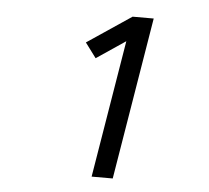

<svg xmlns="http://www.w3.org/2000/svg" viewBox="-43 -859 662 607"><g transform="rotate(5 288.0 -555.5)"><path d="M269 -298H336L421 -813H354L214 -719L249 -672L341 -734Z"/></g></svg>

Font: Iosevka Sparkle Light Oblique
Style: Regular
Weight: 300
Italic angle: -9°
Designer: Belleve Invis
Foundry: Belleve Invis
Version: Version 4.5.0; ttfautohint (v1.8.3)